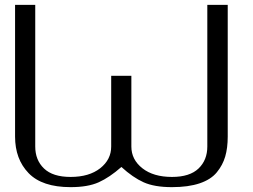

<svg xmlns="http://www.w3.org/2000/svg" viewBox="-20 -770 1040 790"><path d="M917 -750Q917 -750 917 -208Q917 -161.1 906.7 -126Q896.5 -90.8 872.1 -61Q847.7 -31.2 801.3 -15.6Q754.9 0 687.5 0Q615.2 0 570.8 -20Q526.4 -40 479.5 -83Q430.7 -40 386.2 -20Q341.8 0 270.5 0Q153.3 0 97.7 -57.6Q42 -115.2 42 -208V-750H125V-167Q125 -111.3 161.1 -76.7Q197.3 -42 270.5 -42Q346.7 -42 392.1 -77.6Q437.5 -113.3 437.5 -167V-458H520.5V-167Q520.5 -113.3 565.9 -77.6Q611.3 -42 687.5 -42Q760.7 -42 796.9 -76.7Q833 -111.3 833 -167V-750Z"/></svg>

Font: okolaks
Style: Regular
Weight: 500
Version: Version 000.6.0